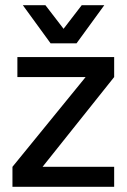

<svg xmlns="http://www.w3.org/2000/svg" viewBox="-20 -720 488 740"><path d="M420 -500V-423L144 -77H420V0H28V-77L310 -423H47V-500ZM382 -700 275 -553H175L68 -700H155L225 -609L295 -700Z"/></svg>

Font: Epunda Sans Medium
Style: Regular
Weight: 500
Designer: Simon Atzbach
Foundry: typofactur
Version: Version 2.204; ttfautohint (v1.8.4.7-5d5b)